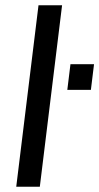

<svg xmlns="http://www.w3.org/2000/svg" viewBox="-20 -713 379 733"><path d="M132 0 217 -693H127L42 0ZM327 -370 339 -468H249L237 -370Z"/></svg>

Font: Gamestation Display
Style: Italic
Weight: 400
Designer: Jonas Hecksher
Foundry: Jonas Hecksher, Playtypeª, e-types AS
Version: Version 1.003